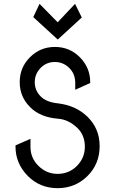

<svg xmlns="http://www.w3.org/2000/svg" viewBox="-20 -983 602 1003"><path d="M281.7 -776.4 153.8 -893.6 186.5 -962.9 281.2 -866.7 372.1 -962.9 407.2 -891.6ZM280.3 -443.4Q375.5 -432.6 436 -374Q500.5 -311.5 500.5 -220.7V-219.2Q500.5 -126.5 437 -63.5Q373 0 281.2 0Q188.5 0 125.5 -63.5Q61 -128.9 61 -217.3V-223.6L139.2 -257.8V-215.8Q139.2 -157.2 181.2 -116.2Q223.1 -74.7 281.2 -74.7Q340.3 -74.7 381.8 -116.2Q423.3 -158.2 423.3 -216.3Q423.3 -277.3 383.3 -315.4Q337.4 -358.9 283.2 -362.8Q190.4 -370.1 137.7 -422.9Q83 -477.1 83 -553.7Q83 -630.9 136.7 -684.1Q190.4 -737.8 266.6 -737.8Q343.8 -737.8 397 -684.1Q451.2 -629.4 451.2 -554.2V-549.3L373 -514.2V-552.7Q372.1 -598.1 341.8 -627.9Q310.1 -659.2 266.6 -659.2Q223.1 -659.2 192.9 -628.9Q161.6 -597.2 161.6 -553.7Q161.6 -510.3 192.9 -479Q222.2 -449.7 280.3 -443.4Z"/></svg>

Font: NovaMono
Style: Regular
Weight: 400
Monospace: yes
Version: Version 1.2